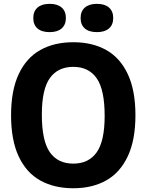

<svg xmlns="http://www.w3.org/2000/svg" viewBox="-20 -969 762 998"><path d="M37.5 -370Q37.5 -499.5 77.5 -584.2Q117.5 -669 189.8 -709.2Q262 -749.5 361 -749.5Q460 -749.5 532.2 -709Q604.5 -668.5 644.2 -583.8Q684 -499 684 -370Q684 -241 644 -156.2Q604 -71.5 531.8 -31Q459.5 9.5 361 9.5Q262 9.5 189.5 -30.8Q117 -71 77.2 -155.8Q37.5 -240.5 37.5 -370ZM524 -366.5Q524 -503 482.5 -562.2Q441 -621.5 361 -621.5Q281 -621.5 239.2 -563.2Q197.5 -505 197.5 -373.5Q197.5 -237 239 -177.8Q280.5 -118.5 361 -118.5Q440.5 -118.5 482.2 -176.8Q524 -235 524 -366.5ZM153 -875.5Q153 -910.5 175.2 -929.8Q197.5 -949 238 -949Q278.5 -949 300.5 -929.8Q322.5 -910.5 322.5 -875.5Q322.5 -840.5 300.5 -821.2Q278.5 -802 238 -802Q197 -802 175 -821Q153 -840 153 -875.5ZM399 -875.5Q399 -910.5 421.2 -929.8Q443.5 -949 484 -949Q524.5 -949 546.5 -929.8Q568.5 -910.5 568.5 -875.5Q568.5 -840.5 546.5 -821.2Q524.5 -802 484 -802Q443 -802 421 -821Q399 -840 399 -875.5Z"/></svg>

Font: Encode Sans Semi Condensed
Style: Bold
Weight: 700
Width: 4
Designer: Multiple Designers
Foundry: Impallari Type
Version: Version 2.000